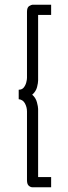

<svg xmlns="http://www.w3.org/2000/svg" viewBox="-20 -760 288 811"><path d="M141 -697V-420Q141 -410 136.5 -392Q132 -374 116 -360Q131 -347 136 -328Q141 -309 141 -300V-12H196V31H117Q109 31 101.5 24.5Q94 18 94 1V-289Q94 -307 85.5 -323Q77 -339 59 -341V-381Q73 -381 80.5 -390.5Q88 -400 91 -412Q94 -424 94 -431V-710Q94 -729 103.5 -734.5Q113 -740 117 -740H196V-697Z"/></svg>

Font: Raleway Light
Style: Regular
Weight: 300
Designer: Matt McInerney, Pablo Impallari, Rodrigo Fuenzalida
Foundry: Matt McInerney, Pablo Impallari, Rodrigo Fuenzalida
Version: Version 4.026